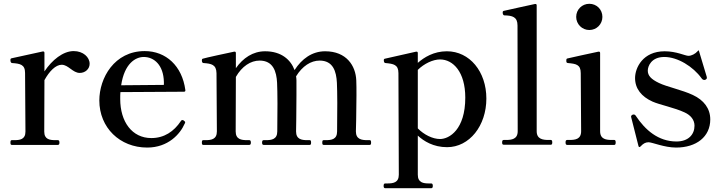

<svg xmlns="http://www.w3.org/2000/svg" viewBox="-20 -763 3800 1011"><path d="M368 -494C312 -494 254 -447 214 -387V-485C214 -490 211 -493 205 -492C174 -485 70 -463 45 -457C41 -456 38 -456 36 -453C35 -452 35 -450 35 -447C35 -442 35 -432 44 -431C85 -428 112 -424 112 -379L114 -70C114 -28 84 -25 54 -25H42C36 -25 35 -20 35 -12C35 -5 36 0 42 0H285C291 0 293 -5 293 -12C293 -20 291 -25 285 -25H274C243 -25 213 -28 213 -70L214 -341C240 -388 273 -422 305 -422C340 -422 363 -379 400 -379C429 -379 452 -400 452 -427C452 -462 418 -494 368 -494Z M949 -127C947 -129 944 -131 941 -131C938 -131 935 -130 932 -125C896 -71 845 -36 777 -36C675 -36 613 -122 613 -242C613 -255 613 -267 614 -278L949 -280C954 -280 957 -283 956 -289C939 -416 854 -494 742 -494C582 -494 503 -352 503 -234C503 -91 611 14 755 14C866 14 929 -58 952 -111C954 -114 955 -116 955 -119C955 -122 952 -125 949 -127ZM737 -463C791 -463 841 -421 843 -331V-316L618 -314C635 -428 693 -463 737 -463Z M1915 -25C1885 -25 1854 -29 1854 -71C1854 -71 1857 -177 1857 -261C1857 -292 1857 -321 1856 -340C1853 -416 1805 -493 1692 -493C1623 -493 1569 -453 1531 -394C1511 -448 1462 -493 1376 -493C1312 -493 1260 -458 1222 -404V-484C1222 -489 1219 -492 1213 -491C1179 -484 1059 -458 1048 -454C1044 -453 1043 -450 1043 -446C1043 -442 1043 -431 1052 -431C1093 -428 1119 -423 1120 -378L1122 -71C1122 -29 1092 -25 1062 -25H1050C1044 -25 1043 -20 1043 -12C1043 -5 1044 0 1050 0H1293C1299 0 1301 -5 1301 -12C1301 -20 1299 -25 1293 -25H1282C1251 -25 1221 -29 1221 -71L1222 -358C1254 -414 1300 -444 1347 -444C1418 -444 1436 -387 1439 -327C1440 -306 1441 -262 1441 -218C1441 -147 1440 -71 1440 -71C1440 -29 1410 -25 1380 -25H1368C1362 -25 1360 -20 1360 -12C1360 -5 1362 0 1368 0H1611C1617 0 1618 -5 1618 -12C1618 -20 1617 -25 1611 -25H1599C1569 -25 1539 -29 1539 -71C1539 -71 1541 -177 1541 -261V-340C1541 -347 1540 -354 1539 -361C1572 -415 1617 -444 1663 -444C1734 -444 1751 -387 1754 -327C1755 -306 1756 -264 1756 -221C1756 -149 1755 -71 1755 -71C1755 -29 1726 -25 1695 -25H1684C1678 -25 1677 -20 1677 -12C1677 -5 1678 0 1684 0H1927C1933 0 1934 -5 1934 -12C1934 -20 1933 -25 1927 -25Z M2333 -493C2264 -493 2213 -461 2180 -432V-484C2180 -489 2177 -492 2171 -491C2138 -484 2018 -457 2007 -454C2002 -453 2001 -450 2001 -446C2001 -441 2002 -431 2010 -431C2052 -427 2078 -423 2078 -378L2080 157C2080 199 2050 203 2019 203H2008C2002 203 2000 208 2000 216C2000 223 2002 228 2008 228H2251C2257 228 2259 223 2259 216C2259 208 2257 203 2251 203H2240C2209 203 2180 199 2180 157V-49C2211 -20 2262 12 2334 12C2452 12 2541 -101 2541 -244C2541 -386 2453 -493 2333 -493ZM2297 -31C2258 -31 2212 -54 2180 -87V-395C2213 -428 2260 -450 2297 -450C2366 -450 2430 -384 2430 -249C2430 -81 2346 -31 2297 -31Z M2881 -1C2886 -1 2888 -5 2888 -13C2888 -21 2886 -26 2881 -26H2869C2839 -26 2806 -30 2806 -72V-735C2806 -740 2803 -743 2797 -742C2762 -735 2662 -712 2638 -707C2634 -706 2631 -706 2629 -704C2627 -702 2627 -700 2627 -697C2627 -692 2628 -682 2637 -682C2678 -681 2705 -674 2705 -629L2706 -72C2706 -30 2674 -26 2644 -26H2632C2626 -26 2624 -21 2624 -13C2624 -5 2626 -1 2632 -1Z M3083 -605C3122 -605 3152 -636 3152 -674C3152 -713 3122 -743 3083 -743C3045 -743 3014 -713 3014 -674C3014 -636 3045 -605 3083 -605ZM3215 0C3220 0 3222 -5 3222 -13C3222 -21 3220 -26 3215 -26H3203C3173 -26 3140 -29 3140 -72V-484C3140 -489 3137 -492 3131 -491C3098 -484 2978 -458 2967 -455C2962 -453 2962 -450 2962 -444C2962 -438 2962 -431 2971 -431C3012 -427 3038 -424 3038 -378L3040 -72C3040 -29 3008 -26 2977 -26H2966C2960 -26 2958 -21 2958 -13C2958 -5 2960 0 2966 0Z M3353 8C3366 -6 3378 -14 3395 -14C3414 -14 3478 14 3540 14C3647 14 3720 -43 3720 -134C3720 -192 3686 -236 3628 -263C3573 -289 3491 -306 3450 -326C3408 -346 3391 -365 3391 -391C3391 -415 3410 -463 3478 -463C3549 -463 3630 -412 3674 -351C3676 -348 3678 -346 3681 -344C3683 -343 3686 -342 3688 -342C3690 -342 3692 -342 3694 -343C3700 -346 3702 -349 3702 -353C3702 -354 3702 -357 3701 -360C3697 -374 3670 -464 3661 -493C3660 -499 3657 -499 3654 -494C3641 -479 3621 -469 3605 -469C3588 -469 3542 -493 3480 -493C3365 -493 3324 -406 3324 -352C3324 -296 3358 -254 3416 -228C3454 -211 3532 -196 3585 -171C3618 -156 3637 -131 3637 -101C3637 -55 3605 -18 3542 -18C3446 -18 3377 -79 3328 -153C3325 -158 3321 -160 3317 -160C3315 -160 3313 -160 3311 -159C3306 -157 3303 -153 3303 -149L3304 -144L3342 6C3344 13 3348 13 3353 8Z"/></svg>

Font: Shippori Mincho OTF SemiBold
Style: Regular
Weight: 600
Designer: FONTDASU
Foundry: FONTDASU / Google Inc. / but / Adobe
Version: Version 3.300;hotconv 1.0.109;makeotfexe 2.5.65596